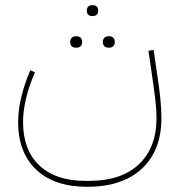

<svg xmlns="http://www.w3.org/2000/svg" viewBox="-20 -561 693 741"><path d="M317 160Q190 160 120 94Q50 28 50 -90Q50 -137 62.5 -188Q75 -239 97 -290L115 -282Q69 -176 69 -90Q69 18 132 77.5Q195 137 309 137H325Q448 137 516 73Q584 9 584 -106Q584 -122 583 -138.5Q582 -155 579.5 -175.5Q577 -196 573.5 -222Q570 -248 565 -282L553 -365L573 -368L585 -285Q590 -252 593.5 -226Q597 -200 599 -179Q601 -158 602 -140Q603 -122 603 -106Q603 20 527.5 90Q452 160 317 160ZM398 -377Q389 -377 383 -382.5Q377 -388 377 -399Q377 -410 383 -415.5Q389 -421 398 -421H402Q411 -421 417 -415.5Q423 -410 423 -399Q423 -388 417 -382.5Q411 -377 402 -377ZM272 -377Q263 -377 257 -382.5Q251 -388 251 -399Q251 -410 257 -415.5Q263 -421 272 -421H276Q285 -421 291 -415.5Q297 -410 297 -399Q297 -388 291 -382.5Q285 -377 276 -377ZM335 -499Q327 -499 321 -504Q315 -509 315 -520Q315 -531 321 -536Q327 -541 335 -541H339Q347 -541 353 -536Q359 -531 359 -520Q359 -509 353 -504Q347 -499 339 -499Z"/></svg>

Font: IBM Plex Sans Arabic Thin
Style: Regular
Weight: 100
Designer: Mike Abbink, Paul van der Laan, Pieter van Rosmalen, Wael Morcos, Khajak Apelian
Foundry: Bold Monday
Version: Version 1.101